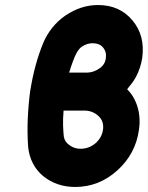

<svg xmlns="http://www.w3.org/2000/svg" viewBox="-20 -732 588 764"><path d="M370 -712Q302 -712 240 -670Q181 -629 152 -561Q117 -476 100 -369Q93 -316 90.5 -260Q88 -204 92 -147Q100 -75 151 -32Q205 12 279 12Q374 12 447 -54Q520 -120 533 -216Q541 -271 523 -319Q517 -335 508 -349.5Q499 -364 486 -377Q496 -389 505 -401Q514 -413 521 -426Q540 -462 546 -502Q558 -590 507 -651Q456 -712 370 -712ZM348 -560Q376 -560 390 -543Q405 -525 401 -500Q398 -475 376 -460Q352 -443 325 -443H255Q262 -466 270 -487.5Q278 -509 284 -520Q289 -529 295 -536.5Q301 -544 310 -549Q329 -560 348 -560ZM233 -292H315Q349 -292 372 -270Q394 -250 390 -217Q386 -185 360 -162Q334 -140 300 -140Q276 -140 257 -154Q247 -161 241.5 -169Q236 -177 234 -188Q232 -206 231 -231.5Q230 -257 233 -292Z"/></svg>

Font: Unageo
Style: ExtraBold-Italic
Weight: 800
Designer: Richard Sepsi
Foundry: Richard Sepsi
Version: Version 2.000